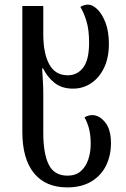

<svg xmlns="http://www.w3.org/2000/svg" viewBox="-20 -562 548 834"><path d="M272 252Q178 252 127.5 190Q77 128 77 10V-536H168V-414Q168 -330 194 -282.5Q220 -235 274 -235Q316 -235 341.5 -268.5Q367 -302 367 -377Q367 -433 355.5 -470.5Q344 -508 329 -532Q346 -542 362 -542Q382 -542 403 -521.5Q424 -501 438.5 -463Q453 -425 453 -371Q453 -312 432.5 -268.5Q412 -225 376.5 -201Q341 -177 297 -177Q248 -177 216.5 -202.5Q185 -228 167 -265H163Q165 -233 166.5 -206.5Q168 -180 168 -159V14Q168 106 192 153.5Q216 201 273 201Q309 201 331 181.5Q353 162 363.5 130.5Q374 99 374 63Q374 24 366.5 -4Q359 -32 347 -52Q363 -62 381 -62Q411 -62 436.5 -31Q462 0 462 60Q462 114 440.5 157.5Q419 201 376.5 226.5Q334 252 272 252Z"/></svg>

Font: Noto Serif Georgian Condensed
Style: Regular
Weight: 400
Width: 3
Designer: Monotype Design Team, Akaki Razmadze
Foundry: Google LLC
Version: Version 2.003; ttfautohint (v1.8.4.7-5d5b)